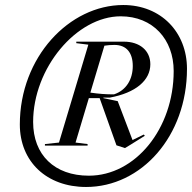

<svg xmlns="http://www.w3.org/2000/svg" viewBox="-20 -733 765 765"><path d="M323 12C543 12 725 -190 725 -459C725 -604 622 -713 471 -713C256 -713 59 -505 59 -237C59 -89 166 12 323 12ZM334 -33C197 -33 112 -116 112 -247C112 -462 285 -668 461 -668C589 -668 672 -576 672 -450C672 -220 519 -33 334 -33ZM478 -143 501 -157 557 -192 553 -197 508 -175 449 -330 392 -342V-344H417C521 -363 579 -413 579 -477C579 -532 536 -567 474 -567H284V-561L332 -555L215 -165L159 -159V-153H329V-159L281 -165L334 -342H377L444 -154ZM340 -364 396 -551C409 -553 422 -554 436 -554C484 -554 509 -523 509 -470C509 -417 483 -373 434 -357C402 -357 374 -359 340 -364Z"/></svg>

Font: Mazius Display Extra italic
Style: Regular
Weight: 400
Italic angle: -17°
Designer: Alberto Casagrande & Collletttivo
Foundry: Collletttivo
Version: Version 2.000;Glyphs 3.2 (3217)